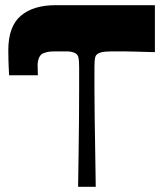

<svg xmlns="http://www.w3.org/2000/svg" viewBox="-20 -720 629 740"><path d="M15 -430Q14 -448 13.5 -461.5Q13 -475 12.5 -490Q12 -505 12 -526Q12 -618 60 -659Q108 -700 194 -700H577V-519Q532 -520 503.5 -521Q475 -522 458.5 -522Q442 -522 432 -522Q401 -522 387 -521Q373 -520 366 -517Q350 -512 347 -499.5Q344 -487 344 -463Q344 -428 344 -376Q344 -324 345 -262Q346 -200 347 -133Q348 -66 349 0H281Q282 -66 283 -133Q284 -200 284.5 -262Q285 -324 285 -376Q285 -428 285 -463Q285 -487 282 -499.5Q279 -512 266 -517Q261 -519 254 -520.5Q247 -522 233 -522Q219 -522 194 -522Q172 -522 160.5 -519Q149 -516 143 -513Q134 -507 129.5 -495Q125 -483 125 -468Q125 -458 125.5 -449Q126 -440 126 -430Z"/></svg>

Font: Ojuju
Style: Bold
Weight: 700
Designer: Chisaokwu Joboson, Mirko Velimirovic
Foundry: Udi Foundry
Version: Version 1.000